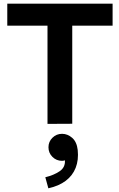

<svg xmlns="http://www.w3.org/2000/svg" viewBox="-20 -680 655 1055"><path d="M598.7 -539H377V0L241 0.7V-539H20V-660H598.7ZM320.8 203.7Q290 203.7 268.2 182.1Q246.3 160.5 246.3 129Q246.3 98.4 268.2 76.9Q290 55.3 321 55.3Q351.5 55.3 376.8 77.5Q402 99.7 407 144Q412.7 199 395.8 242Q378.9 285 341.1 313.5Q303.3 342 245.7 354.7L229 294Q276.7 282.3 308 260.8Q339.3 239.3 336.7 201Q333.3 202.3 328.4 203Q323.5 203.7 320.8 203.7Z"/></svg>

Font: Nata Sans
Style: Regular
Weight: 400
Designer: Daniel Uzquiano Cruz
Version: Version 1.001